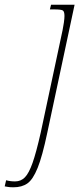

<svg xmlns="http://www.w3.org/2000/svg" viewBox="-153 -556 359 816"><path d="M-133 236 -127 210Q-110 215 -89 215Q-64 215 -47 197.5Q-30 180 -14.5 136Q1 92 20 8L113 -428Q116 -442 118.5 -460Q121 -478 121 -488Q121 -507 114 -511.5Q107 -516 78 -516H59L64 -536H164L48 8Q27 108 7 157.5Q-13 207 -36.5 223.5Q-60 240 -96 240Q-112 240 -122 238Q-132 236 -133 236Z"/></svg>

Font: Noto Serif CondThin
Style: Italic
Weight: 250
Width: 3
Italic angle: -12°
Designer: Monotype Design Team
Foundry: Monotype Imaging Inc.
Version: Version 1.001